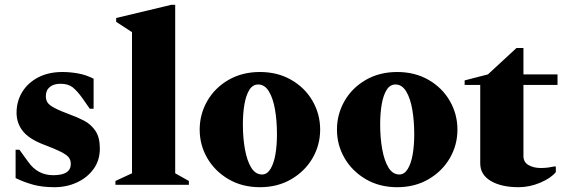

<svg xmlns="http://www.w3.org/2000/svg" viewBox="-20 -770 2358 800"><path d="M207 10Q156 10 118 -0.5Q80 -11 45 -28V-146H61L98 -95Q137 -40 202 -40Q275 -40 275 -87Q275 -103 266.5 -114Q258 -125 233.5 -137.5Q209 -150 161 -168Q101 -191 75 -224Q49 -257 49 -300Q49 -348 72.5 -386.5Q96 -425 139 -447.5Q182 -470 240 -470Q272 -470 305.5 -464Q339 -458 370 -442V-317H354L324 -360Q302 -391 283 -406Q264 -421 232 -421Q204 -421 187.5 -407.5Q171 -394 171 -369Q171 -354 178 -343Q185 -332 207.5 -320Q230 -308 276 -291Q304 -281 331.5 -266.5Q359 -252 377.5 -225Q396 -198 396 -151Q396 -102 370 -66Q344 -30 301 -10Q258 10 207 10Z M461 0V-16L530 -48V-636L464 -679V-695L694 -750H710V-48L767 -16V0Z M1063 10Q989 10 932 -23.5Q875 -57 843.5 -111.5Q812 -166 812 -230Q812 -294 843.5 -349Q875 -404 932 -437Q989 -470 1063 -470Q1137 -470 1194 -437Q1251 -404 1282.5 -349Q1314 -294 1314 -230Q1314 -166 1282.5 -111.5Q1251 -57 1194 -23.5Q1137 10 1063 10ZM1072 -43Q1093 -43 1107 -66Q1121 -89 1127.5 -126.5Q1134 -164 1134 -210Q1134 -266 1126 -313Q1118 -360 1100.5 -389Q1083 -418 1056 -418Q1033 -418 1019 -395.5Q1005 -373 998.5 -335.5Q992 -298 992 -251Q992 -196 1000.5 -148.5Q1009 -101 1026.5 -72Q1044 -43 1072 -43Z M1635 10Q1561 10 1504 -23.5Q1447 -57 1415.5 -111.5Q1384 -166 1384 -230Q1384 -294 1415.5 -349Q1447 -404 1504 -437Q1561 -470 1635 -470Q1709 -470 1766 -437Q1823 -404 1854.5 -349Q1886 -294 1886 -230Q1886 -166 1854.5 -111.5Q1823 -57 1766 -23.5Q1709 10 1635 10ZM1644 -43Q1665 -43 1679 -66Q1693 -89 1699.5 -126.5Q1706 -164 1706 -210Q1706 -266 1698 -313Q1690 -360 1672.5 -389Q1655 -418 1628 -418Q1605 -418 1591 -395.5Q1577 -373 1570.5 -335.5Q1564 -298 1564 -251Q1564 -196 1572.5 -148.5Q1581 -101 1598.5 -72Q1616 -43 1644 -43Z M2141 10Q2069 10 2025 -16Q1981 -42 1981 -89V-416H1916V-435L2013 -460L2132 -570H2161V-460H2303V-416H2161V-120Q2161 -94 2182.5 -82Q2204 -70 2233 -70Q2251 -70 2264.5 -72Q2278 -74 2293 -77L2296 -75V-53Q2276 -28 2231.5 -9Q2187 10 2141 10Z"/></svg>

Font: Spectral ExtraBold
Style: Regular
Weight: 800
Designer: Jean-Baptiste Levee
Foundry: Production Type
Version: Version 2.001